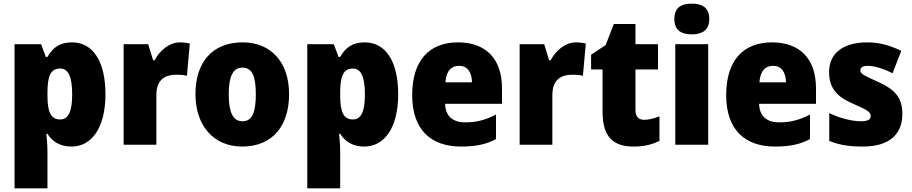

<svg xmlns="http://www.w3.org/2000/svg" viewBox="-20 -889 5017 1056"><path d="M376 -656C309 -656 271 -628 241 -576H232L206 -646H60V147H241V-56C241 -89 238 -119 235 -153H241C267 -113 306 -83 374 -83C483 -83 560 -185 560 -370C560 -552 491 -656 376 -656ZM311 -512C354 -512 377 -470 377 -370C377 -273 355 -232 311 -232C258 -232 241 -276 241 -364V-385C242 -472 259 -512 311 -512Z M970 -656C910 -656 857 -609 831 -558H822L795 -646H660V-93H840V-367C840 -457 895 -478 949 -478C978 -478 995 -476 1008 -472L1024 -650C1009 -653 988 -656 970 -656Z M1570 -371C1570 -554 1464 -656 1315 -656C1146 -656 1055 -545 1055 -371C1055 -200 1153 -83 1312 -83C1483 -83 1570 -202 1570 -371ZM1238 -370C1238 -468 1261 -517 1313 -517C1368 -517 1387 -468 1387 -371C1387 -273 1368 -222 1314 -222C1260 -222 1238 -274 1238 -370Z M1986 -656C1919 -656 1881 -628 1851 -576H1842L1816 -646H1670V147H1851V-56C1851 -89 1848 -119 1845 -153H1851C1877 -113 1916 -83 1984 -83C2093 -83 2170 -185 2170 -370C2170 -552 2101 -656 1986 -656ZM1921 -512C1964 -512 1987 -470 1987 -370C1987 -273 1965 -232 1921 -232C1868 -232 1851 -276 1851 -364V-385C1852 -472 1869 -512 1921 -512Z M2499 -656C2344 -656 2247 -560 2247 -366C2247 -174 2351 -83 2516 -83C2600 -83 2656 -96 2708 -124V-259C2650 -229 2601 -216 2539 -216C2466 -216 2430 -254 2428 -318H2741V-403C2741 -569 2649 -656 2499 -656ZM2505 -527C2550 -527 2575 -493 2576 -436H2430C2434 -501 2464 -527 2505 -527Z M3148 -656C3088 -656 3035 -609 3009 -558H3000L2973 -646H2838V-93H3018V-367C3018 -457 3073 -478 3127 -478C3156 -478 3173 -476 3186 -472L3202 -650C3187 -653 3166 -656 3148 -656Z M3523 -230C3492 -230 3475 -248 3475 -284V-507H3599V-646H3475V-757H3356L3311 -641L3231 -588V-507H3294V-275C3294 -132 3356 -83 3465 -83C3527 -83 3567 -95 3607 -114V-249C3577 -238 3551 -230 3523 -230Z M3785 -869C3727 -869 3689 -848 3689 -784C3689 -722 3728 -700 3785 -700C3840 -700 3881 -722 3881 -784C3881 -848 3841 -869 3785 -869ZM3875 -646H3694V-93H3875Z M4226 -656C4071 -656 3974 -560 3974 -366C3974 -174 4078 -83 4243 -83C4327 -83 4383 -96 4435 -124V-259C4377 -229 4328 -216 4266 -216C4193 -216 4157 -254 4155 -318H4468V-403C4468 -569 4376 -656 4226 -656ZM4232 -527C4277 -527 4302 -493 4303 -436H4157C4161 -501 4191 -527 4232 -527Z M4943 -263C4943 -356 4897 -399 4811 -438C4727 -476 4712 -483 4712 -503C4712 -519 4727 -527 4754 -527C4789 -527 4843 -510 4889 -486L4937 -609C4874 -640 4817 -656 4750 -656C4621 -656 4540 -599 4540 -493C4540 -407 4581 -359 4664 -322C4751 -284 4769 -273 4769 -251C4769 -231 4752 -222 4714 -222C4669 -222 4600 -238 4541 -267V-114C4600 -90 4655 -83 4725 -83C4875 -83 4943 -153 4943 -263Z"/></svg>

Font: Noto Sans Kannada UI SemiCondensed Black
Style: Regular
Weight: 900
Width: 4
Designer: Jelle Bosma - Monotype Design Team
Foundry: Monotype Imaging Inc.
Version: Version 2.005